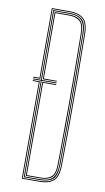

<svg xmlns="http://www.w3.org/2000/svg" viewBox="-90 -844 486 887"><g transform="rotate(10 152.5 -400.0)"><path d="M79 0V-453H50V-457H83V-4H164Q203 -4 224.6 -22.2Q246.2 -40.5 247 -93Q248.5 -202.5 249 -301Q249.5 -399.5 249 -498.2Q248.5 -597 247 -707Q246.2 -761 224.4 -778.5Q202.5 -796 165 -796H83V-469H50V-473H79V-800H165Q204 -800 227.1 -781.2Q250.2 -762.5 251 -707Q252.5 -597 253 -498.2Q253.5 -399.5 253 -301Q252.5 -202.5 251 -93Q250.2 -38.2 227.4 -19.1Q204.5 0 164 0ZM87 -8V-461H50V-465H87V-792H165Q201 -792 221.6 -775.8Q242.2 -759.5 243 -707Q244.5 -597 245 -498.2Q245.5 -399.5 245 -301Q244.5 -202.5 243 -93Q242.2 -41.2 221.9 -24.6Q201.5 -8 164 -8ZM91 -12H164Q203.5 -12 221 -31Q238.5 -50 239 -93Q241.2 -257.2 241.1 -409Q241 -560.8 239 -707Q238.5 -750.8 221.1 -769.4Q203.8 -788 165 -788H91V-465H160V-461H91ZM95 -16V-457H160V-453H99V-20H164Q196 -20 213.2 -35Q230.5 -50 231 -93Q233 -225.5 233.2 -384.5Q233.5 -543.5 231 -707Q230.5 -751 212.8 -765.5Q195 -780 165 -780H99V-473H160V-469H95V-784H165Q200.8 -784 217.6 -767Q234.5 -750 235 -707Q237 -566.5 237.4 -417.8Q237.8 -269 235 -93Q234.5 -48 216.4 -32Q198.2 -16 164 -16Z"/></g></svg>

Font: Big Shoulders Inline Display Thin
Style: Regular
Weight: 100
Designer: Patric King
Foundry: XO Type Co
Version: Version 1.000